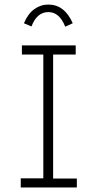

<svg xmlns="http://www.w3.org/2000/svg" viewBox="-20 -822 440 842"><path d="M71 0V-40H170V-583H76V-623H312V-583H213V-39H317V0ZM118 -706 85 -720Q102 -761 130 -781.5Q158 -802 192 -802Q263 -802 299 -720L266 -705Q241 -769 192 -769Q142 -769 118 -706Z"/></svg>

Font: Inconsolata Condensed Light
Style: Regular
Weight: 300
Width: 3
Monospace: yes
Designer: Raph Levien, Cyreal, Brenton Simpson
Foundry: Raph Levien, Cyreal, Google
Version: Version 3.001; ttfautohint (v1.8.2.53-6de2)